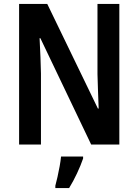

<svg xmlns="http://www.w3.org/2000/svg" viewBox="-20 -734 703 975"><path d="M586 0H443L185 -540H181Q184 -485 185.5 -443Q187 -401 188 -361V0H77V-714H220L477 -183H481Q479 -237 477.5 -277.5Q476 -318 475 -358V-714H586ZM402 71Q390 106 371 146.5Q352 187 331 221H261V209Q266 191 272 164.5Q278 138 283 110Q288 82 290 61H402Z"/></svg>

Font: Noto Sans Gurmukhi Condensed SemiBold
Style: Regular
Weight: 600
Width: 3
Designer: Jelle Bosma - Monotype Design Team
Foundry: Monotype Imaging Inc.
Version: Version 2.004; ttfautohint (v1.8.4.7-5d5b)